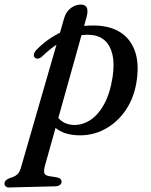

<svg xmlns="http://www.w3.org/2000/svg" viewBox="-87 -580 658 838"><path d="M290.3 -503.4 109 143.9Q103.4 165 106.4 175.3Q109.4 185.6 127.5 188.7L159.7 193.8Q171.8 196 176.8 200.9Q181.8 205.8 181.8 212.9Q182 221.4 174.7 227Q167.4 232.6 155.3 233.1L-45.9 238.2Q-56 238.7 -61.7 233.9Q-67.4 229.1 -67.4 221.4Q-67.4 213.9 -62.7 208.6Q-58 203.3 -47.1 198.2Q-30.2 193.3 -20.6 187.7Q-10.9 182.2 -5.4 174.1Q0.2 166 3.8 153.6L193.1 -500.9Q196.7 -513.1 202.4 -522.6Q208.1 -532.1 215.7 -539.3Q223.3 -546.4 231.7 -551Q240.1 -555.5 248.8 -557.8Q257.5 -560.1 265.6 -560.1Q285.8 -560.1 292.1 -546.3Q298.3 -532.4 290.3 -503.4ZM97 -333.6Q89.3 -326.5 80.2 -324.6Q71.1 -322.7 65 -328.5Q58.5 -334.9 61.6 -345.3Q64.7 -355.7 74.9 -365.4Q109.2 -399.8 149.4 -423.5Q189.7 -447.2 235.6 -458.9Q281.5 -470.6 332.2 -468.5Q396.2 -466.1 439.4 -438.2Q482.5 -410.2 501.4 -358.3Q520.3 -306.3 510.2 -231.8Q500.1 -156.5 462.9 -101.1Q425.6 -45.7 371 -16.4Q316.3 12.9 253.6 10.5Q200.9 8.7 167 -13.3Q133 -35.3 120 -73.6L151.7 -88.6Q164.4 -63.8 184.1 -50.2Q203.8 -36.5 231.5 -34.8Q270.6 -32.7 305.9 -55.2Q341.1 -77.6 367.3 -125Q393.4 -172.3 404.5 -244.2Q413.1 -302 403.8 -341.6Q394.5 -381.3 371.1 -402.7Q347.7 -424.1 313.3 -427.3Q261.5 -432.2 207.2 -410.1Q152.9 -388.1 97 -333.6Z"/></svg>

Font: Fraunces Wonky
Style: Italic
Weight: 900
Italic angle: -16°
Version: Version 1.000;[b76b70a41]